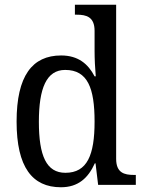

<svg xmlns="http://www.w3.org/2000/svg" viewBox="-20 -780 610 810"><path d="M237 10C310 10 352 -29 380 -91H383L394 0H553V-42H545C504 -42 470 -51 470 -110V-760H296V-718H304C344 -718 379 -709 379 -650V-566C379 -532 381 -490 384 -458H379C352 -510 310 -546 238 -546C116 -546 50 -460 50 -267C50 -75 116 10 237 10ZM256 -51C176 -51 144 -122 144 -266C144 -408 176 -485 255 -485C350 -485 379 -408 379 -267C379 -126 348 -51 256 -51Z"/></svg>

Font: Noto Serif Devanagari SemiCondensed
Style: Regular
Weight: 400
Width: 4
Designer: Universal Thirst, Indian Type Foundry and the Monotype Design Team
Foundry: Monotype Imaging Inc.
Version: Version 2.004